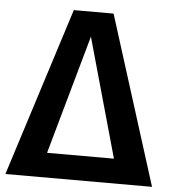

<svg xmlns="http://www.w3.org/2000/svg" viewBox="-56 -738 702 784"><g transform="rotate(5 295.5 -345.5)"><path d="M378 -691 596 0H-5L215 -691ZM294 -589 157 -101H431Z"/></g></svg>

Font: FiraGO Medium
Style: Regular
Weight: 500
Designer: bBox Type
Foundry: bBox Type GmbH
Version: Version 1.001;PS 001.001;hotconv 1.0.88;makeotf.lib2.5.64775